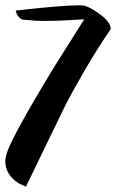

<svg xmlns="http://www.w3.org/2000/svg" viewBox="-54 -671 438 725"><path d="M5 -631Q179 -651 244 -651Q262 -651 267 -649Q294 -640 329 -613Q364 -586 364 -561Q310 -482 261.5 -398Q213 -314 188 -263.5Q163 -213 114 -111Q65 -9 44 34Q44 34 16 21Q-33 -11 -34 -61Q-34 -70 -32 -79Q-25 -117 49 -246.5Q123 -376 194 -487L264 -598Q174 -592 113 -592Q80 -592 66 -594Q61 -595 48.5 -595.5Q36 -596 30 -597.5Q24 -599 16.5 -607.5Q9 -616 5 -631Z"/></svg>

Font: Vervelle
Style: Script
Weight: 400
Monospace: yes
Designer: Nur Solikh
Foundry: Astageni Type
Version: Version 1.0